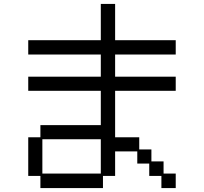

<svg xmlns="http://www.w3.org/2000/svg" viewBox="-20 -869 1040 979"><path d="M124 -169H186V-231H494V-406H124V-478H494V-591H124V-664H494V-849H567V-664H876V-591H567V-478H876V-406H567V-169H690V-107H752V-46H814V16H876V90H803V28H741V-35H680V-97H567V28H505V90H186V28H124ZM494 16V-159H196V16Z"/></svg>

Font: DotGothic16
Style: Regular
Weight: 400
Designer: Fontworks Inc.
Foundry: Fontworks Inc.
Version: Version 1.100